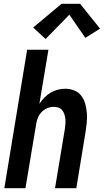

<svg xmlns="http://www.w3.org/2000/svg" viewBox="-20 -999 551 1019"><path d="M3 0 124 -735H237L189 -448Q201 -466 216 -481.5Q231 -497 249 -507.5Q267 -518 287 -523Q307 -528 327 -528Q352 -528 375 -518.5Q398 -509 412 -490Q426 -471 432.5 -447.5Q439 -424 441 -399Q443 -374 440.5 -348.5Q438 -323 434 -298L385 0H272L324 -313Q326 -327 327 -340Q328 -353 327 -366Q326 -379 322 -391.5Q318 -404 310.5 -413.5Q303 -423 291 -427.5Q279 -432 266 -432Q248 -432 231 -425Q214 -418 201 -404.5Q188 -391 181 -374Q174 -357 172 -340L115 0ZM222 -792 156 -853 307 -979H405L511 -847L433 -798L348 -921Z"/></svg>

Font: Iosevka SS04
Style: Bold Italic
Weight: 700
Italic angle: -9°
Monospace: yes
Designer: Belleve Invis
Foundry: Belleve Invis
Version: Version 19.0.0; ttfautohint (v1.8.4)